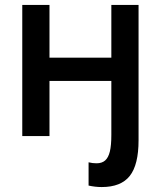

<svg xmlns="http://www.w3.org/2000/svg" viewBox="-20 -550 650 776"><path d="M70 -530H180V-317H430V-530H540V17Q540 116 504.5 161Q469 206 391 206Q365 206 338 200V106Q354 110 370 110Q392 110 405 98.5Q418 87 424 62.5Q430 38 430 -5V-223H180V0H70Z"/></svg>

Font: .
Style: 
Weight: 500
Designer: A.Korolkova, Vitaly Kuzmin
Foundry: ParaType Ltd
Version: Version 1.000; Glyphs 3.2, build 3192.0